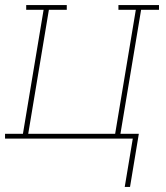

<svg xmlns="http://www.w3.org/2000/svg" viewBox="-38 -550 658 762"><path d="M457 192 489 0H-18V-19H53L135 -511H66V-530H227V-511H156L74 -19H419L501 -511H432V-530H593V-511H522L440 -19H513L478 192Z"/></svg>

Font: Iosevka Slab ThExObl
Style: Regular
Weight: 100
Width: 7
Italic angle: -9°
Monospace: yes
Designer: Belleve Invis
Foundry: Belleve Invis
Version: Version 11.1.1; ttfautohint (v1.8.3)